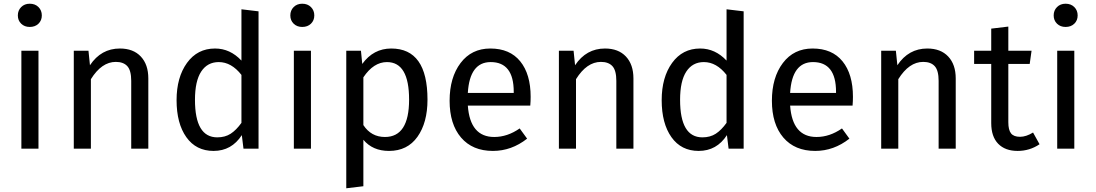

<svg xmlns="http://www.w3.org/2000/svg" viewBox="-20 -800 5895 1033"><path d="M140 -780Q169 -780 187 -762Q205 -744 205 -717Q205 -690 187 -672.5Q169 -655 140 -655Q112 -655 94 -672.5Q76 -690 76 -717Q76 -744 94 -762Q112 -780 140 -780ZM187 -527V0H95V-527Z M625 -539Q697 -539 737.5 -496Q778 -453 778 -378V0H686V-365Q686 -421 665 -444Q644 -467 603 -467Q527 -467 469 -374V0H377V-527H456L464 -449Q524 -539 625 -539Z M1279 -750 1371 -739V0H1290L1281 -73Q1226 12 1129 12Q1035 12 982.5 -62Q930 -136 930 -261Q930 -384 986 -461.5Q1042 -539 1137 -539Q1218 -539 1279 -474ZM1149 -61Q1191 -61 1221 -80.5Q1251 -100 1279 -139V-397Q1225 -466 1157 -466Q1096 -466 1062.5 -415Q1029 -364 1029 -263Q1029 -61 1149 -61Z M1606 -780Q1635 -780 1653 -762Q1671 -744 1671 -717Q1671 -690 1653 -672.5Q1635 -655 1606 -655Q1578 -655 1560 -672.5Q1542 -690 1542 -717Q1542 -744 1560 -762Q1578 -780 1606 -780ZM1653 -527V0H1561V-527Z M2085 -539Q2280 -539 2280 -264Q2280 -140 2226 -64Q2172 12 2073 12Q1985 12 1935 -48V202L1843 213V-527H1922L1929 -456Q1989 -539 2085 -539ZM2051 -63Q2181 -63 2181 -264Q2181 -466 2062 -466Q1990 -466 1935 -384V-127Q1977 -63 2051 -63Z M2835 -279Q2835 -256 2833 -232H2497Q2509 -63 2639 -63Q2710 -63 2776 -109L2816 -54Q2732 12 2632 12Q2522 12 2460.5 -60Q2399 -132 2399 -258Q2399 -383 2458 -461Q2517 -539 2618 -539Q2723 -539 2779 -470Q2835 -401 2835 -279ZM2744 -300V-306Q2744 -466 2620 -466Q2507 -466 2497 -300Z M3235 -539Q3307 -539 3347.5 -496Q3388 -453 3388 -378V0H3296V-365Q3296 -421 3275 -444Q3254 -467 3213 -467Q3137 -467 3079 -374V0H2987V-527H3066L3074 -449Q3134 -539 3235 -539Z M3889 -750 3981 -739V0H3900L3891 -73Q3836 12 3739 12Q3645 12 3592.5 -62Q3540 -136 3540 -261Q3540 -384 3596 -461.5Q3652 -539 3747 -539Q3828 -539 3889 -474ZM3759 -61Q3801 -61 3831 -80.5Q3861 -100 3889 -139V-397Q3835 -466 3767 -466Q3706 -466 3672.5 -415Q3639 -364 3639 -263Q3639 -61 3759 -61Z M4569 -279Q4569 -256 4567 -232H4231Q4243 -63 4373 -63Q4444 -63 4510 -109L4550 -54Q4466 12 4366 12Q4256 12 4194.5 -60Q4133 -132 4133 -258Q4133 -383 4192 -461Q4251 -539 4352 -539Q4457 -539 4513 -470Q4569 -401 4569 -279ZM4478 -300V-306Q4478 -466 4354 -466Q4241 -466 4231 -300Z M4969 -539Q5041 -539 5081.5 -496Q5122 -453 5122 -378V0H5030V-365Q5030 -421 5009 -444Q4988 -467 4947 -467Q4871 -467 4813 -374V0H4721V-527H4800L4808 -449Q4868 -539 4969 -539Z M5538 -87 5573 -24Q5520 12 5455 12Q5388 12 5350.5 -26.5Q5313 -65 5313 -138V-456H5221V-527H5313V-646L5405 -657V-527H5530L5520 -456H5405V-142Q5405 -101 5419.5 -82.5Q5434 -64 5468 -64Q5501 -64 5538 -87Z M5713 -780Q5742 -780 5760 -762Q5778 -744 5778 -717Q5778 -690 5760 -672.5Q5742 -655 5713 -655Q5685 -655 5667 -672.5Q5649 -690 5649 -717Q5649 -744 5667 -762Q5685 -780 5713 -780ZM5760 -527V0H5668V-527Z"/></svg>

Font: Fira Sans
Style: Regular
Weight: 400
Designer: Carrois Corporate & Edenspiekermann AG
Foundry: Carrois Corporate GbR & Edenspiekermann AG
Version: Version 4.106;PS 004.106;hotconv 1.0.70;makeotf.lib2.5.58329